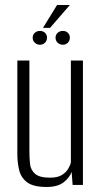

<svg xmlns="http://www.w3.org/2000/svg" viewBox="-20 -736 407 764"><path d="M166 8Q112 8 87.5 -11Q63 -30 56 -60Q49 -90 49 -123V-495H97V-132Q97 -107 99.5 -83.5Q102 -60 119.5 -44.5Q137 -29 179 -29Q209 -29 226 -39.5Q243 -50 251.5 -64.5Q260 -79 262 -90V-495H310V0H269L265 -52Q257 -29 233 -10.5Q209 8 166 8ZM139 -558Q127 -558 118.5 -566Q110 -574 110 -586Q110 -598 118.5 -605.5Q127 -613 139 -613Q151 -613 159 -605.5Q167 -598 167 -586Q167 -574 159 -566Q151 -558 139 -558ZM230 -558Q218 -558 209.5 -566Q201 -574 201 -586Q201 -598 209.5 -605.5Q218 -613 230 -613Q242 -613 250 -605.5Q258 -598 258 -586Q258 -574 250 -566Q242 -558 230 -558ZM151 -625 207 -716H258L179 -625Z"/></svg>

Font: Alumni Sans Light
Style: Regular
Weight: 300
Version: Version 1.018